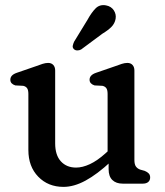

<svg xmlns="http://www.w3.org/2000/svg" viewBox="-20 -725 650 758"><path d="M408.8 -57V-93.8L404.8 -99.1V-354.2Q404.8 -370.4 399.4 -377.3Q394.1 -384.2 384.2 -386.2L353.2 -387.8Q344.3 -390.6 339 -396.1Q333.6 -401.6 333.6 -410.2Q333.6 -419.6 340 -426.4Q346.3 -433.2 359.2 -437.6L434.6 -463.6Q449.3 -469.1 461 -472.9Q472.7 -476.6 482.8 -476.6Q495.8 -476.6 503.2 -468.5Q510.6 -460.4 510.6 -446.6V-93.4Q510.6 -75.7 516.8 -67.4Q522.9 -59.1 533.6 -55.4L551.4 -50.4Q561.9 -46 567.4 -40Q572.8 -34 572.8 -24.4Q572.8 -13.1 565.3 -6.6Q557.7 0 543.8 0H464.4Q438.3 0 423.6 -14.3Q408.8 -28.5 408.8 -57ZM92 -132.8V-354.2Q92 -370.4 86.6 -377.3Q81.3 -384.2 71.4 -386.2L40.4 -387.8Q31.5 -390.6 26.1 -396.1Q20.8 -401.6 20.8 -410.2Q20.8 -419.6 27.1 -426.4Q33.5 -433.2 46.4 -437.6L121.8 -463.6Q136.5 -469.1 148.2 -472.9Q159.9 -476.6 170 -476.6Q183 -476.6 190.4 -468.5Q197.8 -460.4 197.8 -446.6V-159.2Q197.8 -112.4 220.4 -87.9Q243 -63.4 280.2 -63.4Q305.7 -63.4 334.9 -77Q364 -90.5 396.6 -119.8L419.6 -140.6L445 -112.2L417.8 -87.2Q363.5 -36.8 317.7 -12Q272 12.8 230.6 12.8Q170 12.8 131 -27.4Q92 -67.5 92 -132.8ZM325.4 -646.8Q341.2 -675.6 357.5 -692Q373.7 -708.3 398.4 -703.8Q418.9 -700 429.2 -684.4Q439.5 -668.7 436.4 -650.7Q433.3 -632.8 420.4 -619.3Q407.4 -605.9 384.3 -592L300.3 -529.7Q293.5 -525.9 285.2 -525.9Q276.9 -526 271.8 -531Q265.7 -536.9 267.3 -544.6Q268.8 -552.3 272.6 -560.4Z"/></svg>

Font: Fraunces SuperSoft 9pt
Style: Regular
Weight: 900
Version: Version 1.000;[b76b70a41]